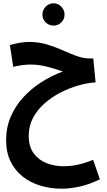

<svg xmlns="http://www.w3.org/2000/svg" viewBox="-20 -753 651 1163"><path d="M354 390Q287 390 226 372Q165 354 118 317Q71 280 44 225Q17 170 17 95Q17 19 45 -46Q73 -111 121 -163.5Q169 -216 231 -255.5Q293 -295 361 -320Q318 -335 267 -348.5Q216 -362 165 -362Q138 -362 110.5 -358Q83 -354 60 -348L40 -480Q68 -488 97.5 -493.5Q127 -499 156 -499Q214 -499 264 -484Q314 -469 358.5 -449Q403 -429 443.5 -414Q484 -399 521 -399H545L559 -254Q509 -251 453.5 -235Q398 -219 345 -191.5Q292 -164 248.5 -125.5Q205 -87 179.5 -38Q154 11 154 70Q154 136 184.5 176.5Q215 217 263 235.5Q311 254 365 254Q410 254 454 244Q498 234 544 215L585 333Q520 365 461 377.5Q402 390 354 390ZM305 -598Q276 -598 256.5 -617.5Q237 -637 237 -664Q237 -692 256.5 -712.5Q276 -733 305 -733Q332 -733 351.5 -712.5Q371 -692 371 -664Q371 -637 351.5 -617.5Q332 -598 305 -598Z"/></svg>

Font: Noto Sans Arabic Cond
Style: Bold
Weight: 700
Width: 3
Designer: Monotype Design Team, Nadine Chahine, Nizar Qandah and Khaled Hosny
Foundry: Monotype Imaging Inc.
Version: Version 2.012; ttfautohint (v1.8.4.7-5d5b)